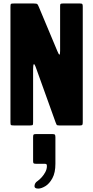

<svg xmlns="http://www.w3.org/2000/svg" viewBox="-20 -720 535 1102"><path d="M170 204.8V68Q170 56 172.4 52.8Q174.8 49.6 185.2 49.6H282Q292.4 49.6 295.2 53.2Q298 56.8 298 68V220Q298 271.2 280.8 302.8Q263.6 334.4 240.4 348.4Q217.2 362.4 199.6 362.4Q178 362.4 178 348.8Q178 340.8 182 332.8Q186 324.8 196.4 318.4Q206.8 311.2 219.2 297.6Q231.6 284 240.4 267.2Q249.2 250.4 249.2 233.6Q249.2 225.6 246.8 222.8Q244.4 220 234.8 220H186Q175.6 220 172.8 217.2Q170 214.4 170 204.8ZM342 -700H439Q450 -700 452.5 -696.5Q455 -693 455 -682V-19Q455 -9 453 -4.5Q451 0 440 0H320Q307 0 305 -4Q303 -8 299 -18L189 -324Q178 -356 174 -351.5Q170 -347 170 -322V-21Q170 -8 168.5 -4Q167 0 153 0H60Q45 0 42.5 -2.5Q40 -5 40 -20V-680Q40 -695 42.5 -697.5Q45 -700 60 -700H173Q191 -700 194.5 -696Q198 -692 203 -680L309 -427Q318 -405 321.5 -406.5Q325 -408 325 -429V-686Q325 -696 328.5 -698Q332 -700 342 -700Z"/></svg>

Font: Railroad Gothic CC
Style: Bold
Weight: 700
Designer: indestructible type*
Foundry: Cowboy Collective
Version: Version 1.000